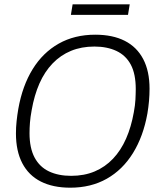

<svg xmlns="http://www.w3.org/2000/svg" viewBox="-20 -859 740 891"><path d="M306 12Q226 12 169.5 -16.5Q113 -45 83.5 -101.5Q54 -158 54 -240Q54 -268 57 -296.5Q60 -325 65 -354Q84 -461 131.5 -538Q179 -615 252.5 -656.5Q326 -698 422 -698Q503 -698 559 -669.5Q615 -641 644.5 -585Q674 -529 674 -447Q674 -419 671.5 -390.5Q669 -362 664 -332Q645 -226 597 -148.5Q549 -71 475.5 -29.5Q402 12 306 12ZM310 -43Q371 -43 419.5 -63.5Q468 -84 504.5 -122.5Q541 -161 565 -215.5Q589 -270 601 -338Q604 -355 606 -369.5Q608 -384 608.5 -397Q609 -410 609.5 -422Q610 -434 610 -445Q610 -516 587 -559Q564 -602 520.5 -622.5Q477 -643 418 -643Q358 -643 309.5 -623Q261 -603 224 -564.5Q187 -526 163 -471.5Q139 -417 127 -348Q124 -332 122 -317.5Q120 -303 119 -290Q118 -277 117.5 -265Q117 -253 117 -241Q117 -172 140.5 -128Q164 -84 207.5 -63.5Q251 -43 310 -43ZM309 -790 317 -839H582L574 -790Z"/></svg>

Font: Archivo SemiCondensed ExtraLight
Style: Italic
Weight: 250
Width: 4
Italic angle: -10°
Designer: Hector Gatti
Foundry: Omnibus-Type
Version: Version 2.001